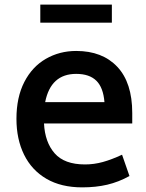

<svg xmlns="http://www.w3.org/2000/svg" viewBox="-20 -792 631 829"><path d="M51 0ZM347 -82Q386 -82 424 -92.5Q462 -103 507 -124L539 -32Q492 -6 443 5.5Q394 17 335 17Q244 17 180.5 -20Q117 -57 84 -124Q51 -191 51 -279Q51 -372 85 -438Q119 -504 178 -538Q237 -572 309 -572Q422 -572 486.5 -503.5Q551 -435 551 -304V-259H170Q174 -178 216 -130Q258 -82 347 -82ZM175 -351H431Q426 -414 396 -443.5Q366 -473 309 -473Q199 -473 175 -351ZM154 -772H463V-694H154Z"/></svg>

Font: Biryani SemiBold
Style: Regular
Weight: 600
Designer: Dan Reynolds and Mathieu Réguer
Foundry: Dan Reynolds and Mathieu Réguer
Version: Version 1.004; ttfautohint (v1.1) -l 5 -r 5 -G 72 -x 0 -D la